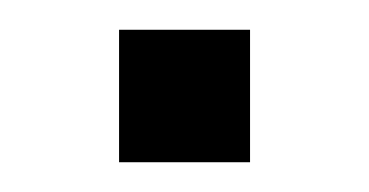

<svg xmlns="http://www.w3.org/2000/svg" viewBox="-20 -109 248 129"><path d="M60 0V-89H148V0Z"/></svg>

Font: Special Gothic
Style: Regular
Weight: 400
Designer: Alistair McCready
Foundry: Monolith
Version: Version 1.010; ttfautohint (v1.8.4.7-5d5b)